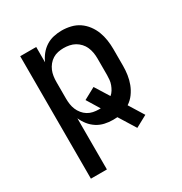

<svg xmlns="http://www.w3.org/2000/svg" viewBox="-173 -656 946 998"><g transform="rotate(-30 300.0 -156.5)"><path d="M85 215V-520H181V-428Q191 -451 206.5 -470.5Q222 -490 243 -503.5Q264 -517 288.5 -522.5Q313 -528 338 -528Q365 -528 392 -521.5Q419 -515 441 -500Q463 -485 479.5 -463Q496 -441 505.5 -416Q515 -391 519 -364Q523 -337 523 -310V-210Q523 -183 519 -156Q515 -129 505.5 -104Q496 -79 480 -57Q464 -35 441 -20L496 69L426 107L364 7Q357 7 351 7.5Q345 8 338 8Q313 8 288.5 2.5Q264 -3 243 -16.5Q222 -30 206.5 -49.5Q191 -69 181 -92V215ZM301 -76Q304 -76 306.5 -76Q309 -76 312 -76L265 -153L335 -191L388 -106Q399 -115 406.5 -127.5Q414 -140 419 -153.5Q424 -167 425.5 -181.5Q427 -196 427 -210V-310Q427 -327 424 -344.5Q421 -362 414 -378Q407 -394 395 -407Q383 -420 368 -428.5Q353 -437 335.5 -440.5Q318 -444 301 -444Q284 -444 267 -440.5Q250 -437 235.5 -428Q221 -419 210 -405.5Q199 -392 192.5 -376.5Q186 -361 183.5 -344Q181 -327 181 -310V-210Q181 -193 183.5 -176Q186 -159 192.5 -143.5Q199 -128 210 -114.5Q221 -101 235.5 -92Q250 -83 267 -79.5Q284 -76 301 -76Z"/></g></svg>

Font: Iosevka Custom Medium Extended
Style: Regular
Weight: 500
Width: 7
Monospace: yes
Designer: Belleve Invis
Foundry: Belleve Invis
Version: Version 11.2.4; ttfautohint (v1.8.4)